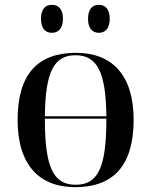

<svg xmlns="http://www.w3.org/2000/svg" viewBox="-20 -766 627 796"><path d="M390 -630C414 -630 435 -646 435 -688C435 -731 414 -746 390 -746C365 -746 345 -731 345 -688C345 -646 365 -630 390 -630ZM195 -630C220 -630 241 -646 241 -688C241 -731 220 -746 195 -746C170 -746 150 -731 150 -688C150 -646 170 -630 195 -630ZM292 10C451 10 534 -81 534 -269C534 -457 443 -547 295 -547C135 -547 53 -457 53 -269C53 -81 144 10 292 10ZM421 -284H166C168 -467 203 -537 293 -537C383 -537 419 -467 421 -284ZM294 0C200 0 166 -74 166 -274H421C421 -79 390 0 294 0Z"/></svg>

Font: Noto Serif Display Medium
Style: Regular
Weight: 500
Designer: Monotype Design Team
Foundry: Monotype Imaging Inc.
Version: Version 2.009